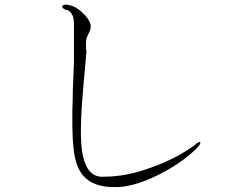

<svg xmlns="http://www.w3.org/2000/svg" viewBox="-20 -792 1040 815"><path d="M293.9 -694.3V-525.4Q291 -469.7 289.1 -408.2Q289.1 -373 287.1 -320.3V-279.3V-257.8Q288.1 -195.3 292 -164.1Q296.9 -114.3 311.5 -81.1Q329.1 -42 363.3 -21.5Q401.4 2 461.9 2Q538.1 5.9 648.4 -47.9Q745.1 -95.7 809.6 -157.2Q834 -181.6 830.1 -187.5Q826.2 -194.3 803.7 -173.8Q723.6 -117.2 625 -82Q517.6 -42 422.9 -42Q339.8 -34.2 326.2 -168.9Q317.4 -248 335.9 -449.2Q339.8 -491.2 341.8 -512.7Q344.7 -545.9 346.7 -570.3Q342.8 -605.5 346.7 -626Q349.6 -637.7 357.4 -652.3Q361.3 -661.1 363.3 -666Q365.2 -674.8 365.2 -684.6Q359.4 -711.9 328.1 -740.2Q295.9 -769.5 261.7 -772.5Q245.1 -772.5 244.1 -764.6Q243.2 -756.8 259.8 -750Q272.5 -750 282.2 -736.3Q293.9 -720.7 293.9 -694.3Z"/></svg>

Font: BatangChe
Style: Regular
Weight: 400
Monospace: yes
Version: Version 2.21